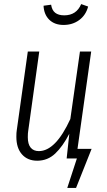

<svg xmlns="http://www.w3.org/2000/svg" viewBox="-20 -775 525 939"><path d="M193 -747 230 -752Q234 -725 250 -712.5Q266 -700 294 -700Q354 -700 377 -755L411 -743Q400 -701 367.5 -677Q335 -653 291 -653Q247 -653 221 -678.5Q195 -704 193 -747ZM428 -47 352 144H309L356 0H306L319 -121Q287 -59 250 -24Q213 11 162 11Q115 11 87.5 -20Q60 -51 60 -106Q60 -127 62 -138L116 -523H172L118 -135Q116 -124 116 -104Q116 -70 130 -53Q144 -36 170 -36Q252 -36 324 -193L371 -523H426L359 -47Z"/></svg>

Font: Fira Sans Extra Condensed Light
Style: Italic
Weight: 300
Width: 3
Italic angle: -8°
Designer: Carrois Corporate & Edenspiekermann AG
Foundry: Carrois Corporate GbR & Edenspiekermann AG
Version: Version 4.203